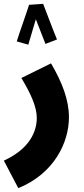

<svg xmlns="http://www.w3.org/2000/svg" viewBox="-50 -746 434 997"><path d="M101 -721C89 -682 49 -571 37 -531L97 -514C104 -537 122 -597 136 -646C154 -603 175 -544 186 -518L246 -541C225 -590 191 -684 174 -726ZM45 231C230 156 308 -5 308 -137C308 -227 273 -318 215 -417L61 -341C109 -261 141 -192 141 -134C141 -65 106 26 -30 88Z"/></svg>

Font: Noto Sans Arabic ExtCond Blk
Style: Regular
Weight: 900
Width: 2
Designer: Monotype Design Team, Nadine Chahine, Nizar Qandah and Khaled Hosny
Foundry: Monotype Imaging Inc.
Version: Version 2.012